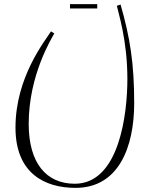

<svg xmlns="http://www.w3.org/2000/svg" viewBox="-20 -806 725 930"><path d="M346 104C554 104 630 -92 630 -307C630 -498 610 -624 564 -784L546 -778C553 -743 597 -612 597 -423C597 -255 558 84 342 84C205 84 119 -15 119 -206C119 -444 232 -623 243 -644L227 -654C196 -605 55 -431 55 -188C55 35 198 104 346 104ZM451 -765V-786H319V-765Z"/></svg>

Font: Clicker Script
Style: Regular
Weight: 400
Designer: Astigmatic (AOETI)
Foundry: Astigmatic (AOETI)
Version: Version 1.000